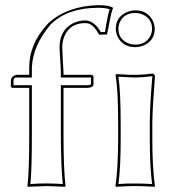

<svg xmlns="http://www.w3.org/2000/svg" viewBox="-20 -718 702 741"><path d="M167 -628.9Q239.7 -694.8 359.9 -698.2Q399.4 -697.8 415 -689L416 -686Q410.2 -676.3 397 -604Q394.5 -591.8 393.1 -585L362.8 -584Q342.3 -621.6 320.8 -627.4Q314.5 -628.9 309.1 -628.9Q250 -628.9 228.5 -578.1Q220.2 -558.1 220.2 -535.2Q220.2 -524.4 222.2 -490.2Q224.6 -452.1 225.1 -439V-429.2H333Q339.8 -427.7 340.8 -422.9V-392.1Q339.8 -379.9 317.9 -378.9H225.1V-200.2Q225.1 -66.4 232.9 0L231 2.9Q229.5 2.9 162.1 0L86.9 2.9L85.9 0Q92.8 -52.2 92.8 -200.2V-378.9H26.9Q22.5 -380.9 22 -384.8V-409.2Q26.4 -426.8 44.9 -429.2H92.8V-459Q92.8 -547.4 161.6 -623Q164.6 -626.5 167 -628.9ZM436 -234.9Q436 -374 425.8 -428.2L429.2 -432.1Q436 -432.1 453.1 -430.7Q483.9 -428.7 500 -429.2Q504.9 -429.2 509.5 -429.2Q514.2 -429.2 518.6 -429.7Q522.9 -430.2 526.9 -430.2Q530.8 -430.2 535.9 -430.7Q541 -431.2 543.5 -431.2Q545.9 -431.2 551 -432.1Q556.2 -433.1 557.6 -433.1Q559.1 -433.1 564 -433.6L568.8 -434.1Q577.1 -432.1 578.1 -423.8Q568.4 -301.3 567.9 -246.1V-180.2Q567.9 -70.8 578.1 0L576.2 2.9Q530.3 0 502 0Q471.7 0 428.2 2.9L425.8 0Q435.5 -68.4 436 -180.2ZM426.8 -606.9Q426.8 -650.4 466.8 -669.9Q483.9 -677.7 502 -678.2Q547.4 -678.2 568.4 -640.6Q576.7 -624.5 577.1 -606.9Q577.1 -563.5 537.6 -543.9Q520.5 -536.1 502 -536.1Q456.5 -536.1 435.5 -573.2Q427.2 -589.4 426.8 -606.9ZM174.3 -622.1Q107.4 -543 103 -459V-418.9H44.9Q32.2 -418 32.2 -409.2V-389.2H103V-200.2Q103 -59.6 97.2 -7.8Q134.3 -10.3 161.9 -10Q189.5 -9.8 222.2 -7.8Q215.3 -74.2 214.8 -200.2V-389.2H317.9Q325.7 -389.6 331.1 -392.6V-418.9H214.8V-439Q214.8 -451.7 212.4 -488.3Q210 -523.4 210 -535.2Q210 -600.6 260.3 -627.4Q282.7 -638.7 309.1 -639.2Q344.2 -638.2 368.7 -594.2L385.3 -594.7Q386.7 -602.5 389.6 -621.6Q397.5 -666.5 403.3 -682.6Q383.8 -688 359.9 -688Q242.7 -688 178.7 -626.5Q176.3 -624 174.3 -622.1ZM445.8 -234.9V-180.2Q445.8 -72.3 437 -7.8Q471.2 -10.3 502 -9.8Q532.2 -9.8 566.9 -7.8Q558.1 -76.7 558.1 -180.2V-246.1Q558.1 -304.2 567.9 -423.8Q525.9 -418.9 500 -418.9Q489.7 -418.9 437 -421.9Q445.8 -364.3 445.8 -234.9ZM437 -606.9Q437 -568.8 472.2 -552.2Q486.3 -545.9 502 -545.9Q543.9 -545.9 561 -580.6Q566.9 -593.3 566.9 -606.9Q566.9 -645 531.7 -661.6Q517.6 -668 502 -668Q460 -668 442.9 -633.3Q437 -620.1 437 -606.9Z"/></svg>

Font: Linux Biolinum Outline O
Style: Bold
Weight: 700
Designer: Philipp H. Poll
Foundry: Philipp H. Poll
Version: Version 0.9.2